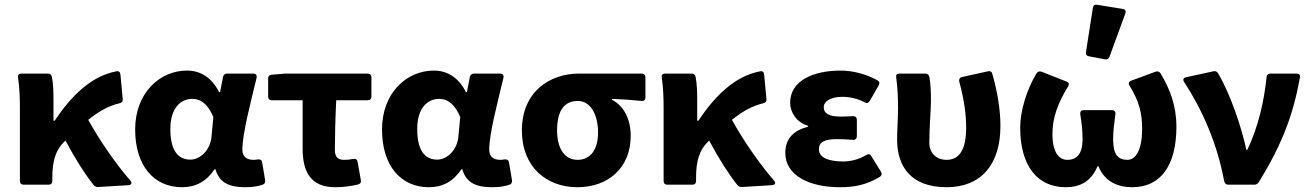

<svg xmlns="http://www.w3.org/2000/svg" viewBox="-20 -784 5558 815"><path d="M533.2 -17.6C471.7 -87.9 400.4 -191.4 354.5 -275.4C403.3 -314.5 443.4 -335 487.3 -345.7C497.1 -347.7 502 -353.5 501 -363.3L491.2 -467.8C490.2 -477.5 484.4 -483.4 474.6 -481.4C365.2 -460.9 281.2 -375 211.9 -271.5H207V-354.5C207 -392.6 206.1 -429.7 200.2 -458C198.2 -466.8 192.4 -471.7 183.6 -471.7H71.3C60.5 -471.7 54.7 -465.8 56.6 -455.1C63.5 -409.2 64.5 -359.4 64.5 -326.2V-15.6C64.5 -5.9 70.3 0 80.1 0H186.5C196.3 0 202.1 -5.9 202.1 -15.6V-28.3C202.1 -99.6 215.8 -146.5 252 -181.6L257.8 -187.5C299.8 -108.4 340.8 -44.9 377.9 2C383.8 7.8 389.6 10.7 397.5 9.8L525.4 2C538.1 1 542 -7.8 533.2 -17.6Z M553.7 -234.4C553.7 -81.1 632.8 10.7 752.9 10.7C810.5 10.7 856.4 -13.7 890.6 -65.4H894.5C911.1 -8.8 952.1 10.7 1020.5 10.7C1051.8 10.7 1076.2 6.8 1094.7 0C1103.5 -2.9 1106.4 -9.8 1105.5 -18.6L1092.8 -94.7C1090.8 -105.5 1084 -108.4 1074.2 -107.4C1068.4 -106.4 1062.5 -105.5 1056.6 -105.5C1030.3 -105.5 1008.8 -116.2 1008.8 -148.4C1008.8 -215.8 1043.9 -348.6 1069.3 -454.1C1071.3 -464.8 1066.4 -471.7 1055.7 -471.7H944.3C935.5 -471.7 928.7 -466.8 926.8 -458L914.1 -392.6H910.2C877.9 -457 829.1 -484.4 773.4 -484.4C658.2 -484.4 553.7 -389.6 553.7 -234.4ZM877.9 -205.1C874 -150.4 832 -106.4 788.1 -106.4C735.4 -106.4 703.1 -145.5 703.1 -236.3C703.1 -328.1 749 -364.3 795.9 -364.3C835.9 -364.3 864.3 -337.9 885.7 -287.1Z M1264.6 -153.3C1264.6 -54.7 1298.8 10.7 1402.3 10.7C1438.5 10.7 1471.7 5.9 1500 -1C1509.8 -3.9 1513.7 -9.8 1511.7 -19.5L1498 -96.7C1496.1 -107.4 1489.3 -111.3 1479.5 -109.4C1464.8 -106.4 1453.1 -105.5 1440.4 -105.5C1417 -105.5 1401.4 -115.2 1401.4 -147.5C1401.4 -200.2 1403.3 -280.3 1407.2 -358.4H1541C1550.8 -358.4 1556.6 -364.3 1556.6 -374V-456.1C1556.6 -465.8 1550.8 -471.7 1541 -471.7H1191.4L1132.8 -466.8C1123 -465.8 1118.2 -460.9 1118.2 -451.2V-374C1118.2 -364.3 1124 -358.4 1133.8 -358.4H1264.6Z M1601.6 -234.4C1601.6 -81.1 1680.7 10.7 1800.8 10.7C1858.4 10.7 1904.3 -13.7 1938.5 -65.4H1942.4C1959 -8.8 2000 10.7 2068.4 10.7C2099.6 10.7 2124 6.8 2142.6 0C2151.4 -2.9 2154.3 -9.8 2153.3 -18.6L2140.6 -94.7C2138.7 -105.5 2131.8 -108.4 2122.1 -107.4C2116.2 -106.4 2110.4 -105.5 2104.5 -105.5C2078.1 -105.5 2056.6 -116.2 2056.6 -148.4C2056.6 -215.8 2091.8 -348.6 2117.2 -454.1C2119.1 -464.8 2114.3 -471.7 2103.5 -471.7H1992.2C1983.4 -471.7 1976.6 -466.8 1974.6 -458L1961.9 -392.6H1958C1925.8 -457 1877 -484.4 1821.3 -484.4C1706.1 -484.4 1601.6 -389.6 1601.6 -234.4ZM1925.8 -205.1C1921.9 -150.4 1879.9 -106.4 1835.9 -106.4C1783.2 -106.4 1751 -145.5 1751 -236.3C1751 -328.1 1796.9 -364.3 1843.8 -364.3C1883.8 -364.3 1912.1 -337.9 1933.6 -287.1Z M2195.3 -230.5C2195.3 -74.2 2300.8 10.7 2430.7 10.7C2562.5 10.7 2657.2 -72.3 2657.2 -207C2657.2 -277.3 2628.9 -334 2578.1 -360.4V-364.3C2625 -362.3 2657.2 -360.4 2703.1 -355.5C2713.9 -354.5 2719.7 -360.4 2719.7 -370.1V-456.1C2719.7 -465.8 2713.9 -471.7 2704.1 -471.7H2437.5C2313.5 -471.7 2195.3 -394.5 2195.3 -230.5ZM2518.6 -221.7C2518.6 -147.5 2485.4 -105.5 2431.6 -105.5C2378.9 -105.5 2344.7 -150.4 2344.7 -230.5C2344.7 -319.3 2378.9 -355.5 2432.6 -355.5C2488.3 -355.5 2518.6 -294.9 2518.6 -221.7Z M3265.6 -17.6C3204.1 -87.9 3132.8 -191.4 3086.9 -275.4C3135.7 -314.5 3175.8 -335 3219.7 -345.7C3229.5 -347.7 3234.4 -353.5 3233.4 -363.3L3223.6 -467.8C3222.7 -477.5 3216.8 -483.4 3207 -481.4C3097.7 -460.9 3013.7 -375 2944.3 -271.5H2939.5V-354.5C2939.5 -392.6 2938.5 -429.7 2932.6 -458C2930.7 -466.8 2924.8 -471.7 2916 -471.7H2803.7C2793 -471.7 2787.1 -465.8 2789.1 -455.1C2795.9 -409.2 2796.9 -359.4 2796.9 -326.2V-15.6C2796.9 -5.9 2802.7 0 2812.5 0H2918.9C2928.7 0 2934.6 -5.9 2934.6 -15.6V-28.3C2934.6 -99.6 2948.2 -146.5 2984.4 -181.6L2990.2 -187.5C3032.2 -108.4 3073.2 -44.9 3110.4 2C3116.2 7.8 3122.1 10.7 3129.9 9.8L3257.8 2C3270.5 1 3274.4 -7.8 3265.6 -17.6Z M3313.5 -134.8C3313.5 -38.1 3417 10.7 3544.9 10.7C3603.5 10.7 3656.2 2 3714.8 -33.2C3722.7 -39.1 3724.6 -45.9 3719.7 -54.7L3678.7 -121.1C3673.8 -129.9 3666 -131.8 3657.2 -126C3623 -105.5 3586.9 -98.6 3559.6 -98.6C3492.2 -98.6 3456.1 -117.2 3456.1 -150.4C3456.1 -180.7 3479.5 -193.4 3532.2 -193.4C3554.7 -193.4 3578.1 -192.4 3600.6 -190.4C3611.3 -189.5 3617.2 -196.3 3617.2 -206.1V-275.4C3617.2 -285.2 3611.3 -291 3600.6 -291C3583 -290 3564.5 -289.1 3547.9 -289.1C3501 -289.1 3476.6 -301.8 3476.6 -329.1C3476.6 -354.5 3507.8 -373 3555.7 -373C3587.9 -373 3621.1 -365.2 3650.4 -349.6C3659.2 -344.7 3667 -346.7 3671.9 -355.5L3710 -421.9C3714.8 -430.7 3712.9 -438.5 3704.1 -443.4C3658.2 -468.8 3601.6 -484.4 3547.9 -484.4C3435.5 -484.4 3334 -443.4 3334 -347.7C3334 -309.6 3359.4 -264.6 3410.2 -250V-246.1C3351.6 -231.4 3313.5 -198.2 3313.5 -134.8Z M3788.1 -191.4C3788.1 -73.2 3850.6 10.7 3998 10.7C4146.5 10.7 4226.6 -87.9 4226.6 -249C4226.6 -321.3 4212.9 -397.5 4192.4 -469.7C4190.4 -479.5 4183.6 -483.4 4173.8 -481.4L4063.5 -457C4053.7 -455.1 4049.8 -447.3 4051.8 -437.5C4073.2 -359.4 4081.1 -296.9 4081.1 -242.2C4081.1 -146.5 4050.8 -105.5 3998 -105.5C3957 -105.5 3924.8 -131.8 3924.8 -178.7C3924.8 -242.2 3931.6 -317.4 3931.6 -354.5C3931.6 -393.6 3930.7 -428.7 3924.8 -458C3922.9 -466.8 3917 -471.7 3908.2 -471.7H3797.9C3787.1 -471.7 3782.2 -465.8 3784.2 -455.1C3791 -408.2 3792 -359.4 3792 -326.2C3792 -281.2 3788.1 -236.3 3788.1 -191.4Z M4619.1 -751 4589.8 -563.5C4587.9 -552.7 4592.8 -546.9 4602.5 -544.9L4669.9 -532.2C4678.7 -530.3 4686.5 -534.2 4689.5 -543L4756.8 -726.6C4760.7 -737.3 4756.8 -744.1 4746.1 -746.1L4636.7 -763.7C4627 -765.6 4621.1 -761.7 4619.1 -751ZM4310.5 -242.2C4310.5 -78.1 4384.8 10.7 4503.9 10.7C4561.5 10.7 4611.3 -11.7 4638.7 -78.1H4642.6C4669.9 -11.7 4726.6 10.7 4786.1 10.7C4907.2 10.7 4973.6 -82 4973.6 -246.1C4973.6 -335 4946.3 -406.2 4906.2 -472.7C4901.4 -480.5 4893.6 -482.4 4884.8 -479.5L4781.2 -441.4C4771.5 -437.5 4768.6 -429.7 4774.4 -420.9C4815.4 -353.5 4828.1 -305.7 4828.1 -236.3C4828.1 -151.4 4802.7 -105.5 4765.6 -105.5C4725.6 -105.5 4705.1 -127.9 4705.1 -191.4C4705.1 -230.5 4709 -254.9 4714.8 -299.8C4715.8 -310.5 4710 -316.4 4700.2 -316.4H4580.1C4569.3 -316.4 4564.5 -310.5 4565.4 -299.8C4572.3 -254.9 4575.2 -230.5 4575.2 -191.4C4575.2 -133.8 4552.7 -105.5 4510.7 -105.5C4467.8 -105.5 4447.3 -150.4 4447.3 -213.9C4447.3 -285.2 4470.7 -346.7 4513.7 -417C4519.5 -426.8 4517.6 -433.6 4507.8 -437.5L4401.4 -479.5C4392.6 -482.4 4384.8 -480.5 4379.9 -472.7C4338.9 -405.3 4310.5 -314.5 4310.5 -242.2Z M5005.9 -436.5C5079.1 -326.2 5146.5 -177.7 5175.8 -17.6C5177.7 -5.9 5184.6 0 5193.4 0H5303.7C5311.5 0 5318.4 -2.9 5323.2 -10.7C5423.8 -173.8 5469.7 -298.8 5498 -455.1C5500 -465.8 5494.1 -471.7 5483.4 -471.7H5372.1C5362.3 -471.7 5357.4 -466.8 5356.4 -457C5345.7 -354.5 5322.3 -248 5274.4 -147.5H5270.5C5251 -241.2 5202.1 -386.7 5150.4 -472.7C5145.5 -480.5 5139.6 -483.4 5130.9 -481.4L5014.6 -456.1C5003.9 -454.1 5000 -446.3 5005.9 -436.5Z"/></svg>

Font: Ed Sans Neue
Style: Bold
Weight: 700
Designer: Stephen Hutchings
Version: Version 1.004;PS 001.004;hotconv 1.0.88;makeotf.lib2.5.64775